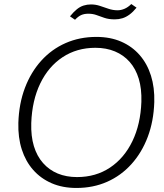

<svg xmlns="http://www.w3.org/2000/svg" viewBox="-20 -922 814 952"><path d="M359 10Q290 10 236 -13.5Q182 -37 144.5 -79.5Q107 -122 88 -181Q69 -240 71 -313Q74 -408 103.5 -486Q133 -564 184.5 -621Q236 -678 305.5 -708.5Q375 -739 458 -739Q527 -739 581 -715.5Q635 -692 672.5 -649Q710 -606 728.5 -547Q747 -488 745 -416Q742 -321 712.5 -243Q683 -165 631.5 -108Q580 -51 511 -20.5Q442 10 359 10ZM362 -44Q455 -44 525.5 -91Q596 -138 636.5 -222Q677 -306 681 -417Q683 -482 668 -531.5Q653 -581 623 -615Q593 -649 550 -667Q507 -685 453 -685Q361 -685 290.5 -638.5Q220 -592 179.5 -508Q139 -424 135 -312Q133 -247 148 -197.5Q163 -148 193.5 -113.5Q224 -79 266.5 -61.5Q309 -44 362 -44ZM549 -826Q519 -826 497.5 -833.5Q476 -841 458 -847.5Q440 -854 418 -854Q398 -854 383 -847.5Q368 -841 352 -824L327 -841Q345 -863 361 -876Q377 -889 394.5 -894.5Q412 -900 431 -900Q454 -900 475 -893Q496 -886 518 -878.5Q540 -871 563 -871Q580 -871 597.5 -878.5Q615 -886 631 -902L657 -884Q640 -863 622.5 -850Q605 -837 587 -831.5Q569 -826 549 -826Z"/></svg>

Font: Mona Sans ExtraLight Light
Style: Italic
Weight: 300
Italic angle: -11.6951°
Version: Version 2.000